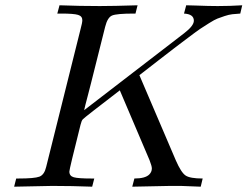

<svg xmlns="http://www.w3.org/2000/svg" viewBox="-20 -703 932 723"><path d="M33.2 0 41 -30.8H49.8Q109.9 -30.8 128.4 -37.8Q147 -44.9 153.8 -74.2L283.2 -592.8Q290 -617.7 290 -627Q290 -642.1 273.9 -647Q257.8 -651.9 210.9 -651.9H195.8L204.1 -683.1Q280.3 -680.2 356 -680.2Q405.8 -680.2 498 -683.1L490.2 -651.9H483.9Q418.9 -651.9 401.9 -644.5Q384.8 -637.2 376 -602.1Q358.9 -534.2 344.5 -476.6Q330.1 -418.9 323 -390.9Q315.9 -362.8 310.1 -340.8Q304.2 -318.8 301.5 -307.9Q298.8 -296.9 296.9 -288.1L673.8 -578.1Q710 -606 710 -625Q710 -649.9 672.9 -651.9L681.2 -683.1Q694.3 -683.1 718.8 -682.1Q743.2 -681.2 762.7 -680.7Q782.2 -680.2 799.8 -680.2Q845.7 -680.2 892.1 -683.1L884.8 -651.9Q867.7 -650.9 854.7 -649.4Q841.8 -647.9 825.9 -642.6Q810.1 -637.2 799.1 -633.1Q788.1 -628.9 767.6 -616Q747.1 -603 734.1 -594.5Q721.2 -585.9 691.7 -563.5Q662.1 -541 642.1 -526.1Q622.1 -511.2 579.1 -477.5Q536.1 -443.8 504.9 -419.9L642.1 -99.1Q662.1 -53.2 679 -42Q695.8 -30.8 743.2 -30.8L735.8 0L661.1 -2.9H621.1L478 0L485.8 -29.8V-30.8Q526.9 -30.8 542 -45.9Q551.8 -55.7 551.8 -68.8Q551.8 -77.6 543 -100.1L431.2 -362.8Q299.3 -261.7 292 -253.9Q287.1 -249 283.2 -232.9Q241.2 -65.9 241.2 -57.1Q241.2 -40 258.1 -35.4Q274.9 -30.8 324.2 -30.8H335L327.1 0Q252 -2.9 176.8 -2.9Q162.1 -2.9 33.2 0Z"/></svg>

Font: CMU Classical Serif
Style: Italic
Weight: 500
Italic angle: -14.04°
Version: Version 0.7.0